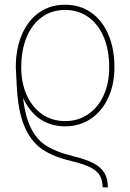

<svg xmlns="http://www.w3.org/2000/svg" viewBox="-20 -574 558 825"><path d="M420.9 230.5Q420.4 200.2 408.9 180.2Q397.5 160.2 368.9 145.5Q340.3 130.9 287.1 118.2Q210.4 100.1 162.4 68.1Q114.3 36.1 85.7 -29.5Q57.1 -95.2 51.8 -209L47.9 -284.2L71.3 -270.5L74.2 -209Q80.6 -102.1 104.7 -42Q128.9 18.1 172.9 48.1Q216.8 78.1 293 96.7Q349.6 110.4 381.8 127.4Q414.1 144.5 428.7 169.2Q443.4 193.8 443.4 231.4ZM59.6 -204.1Q57.1 -215.8 54.9 -230.2Q52.7 -244.6 50.8 -258.8Q49.8 -267.1 49.3 -271.2Q48.8 -275.4 47.9 -283.2V-285.2Q47.9 -365.2 74.2 -426Q100.6 -486.8 148.4 -520.3Q196.3 -553.7 259.8 -553.7Q323.2 -553.7 371.3 -520.3Q419.4 -486.8 445.6 -425.8Q471.7 -364.7 471.7 -285.2V-284.2Q471.7 -211.9 445.3 -154.3Q418.9 -96.7 370.8 -64Q322.8 -31.2 259.8 -31.2Q209 -31.2 169.4 -52.2Q129.9 -73.2 102.5 -112.1Q75.2 -150.9 59.6 -204.1ZM449.2 -283.2V-285.2Q449.2 -358.9 425.8 -414.6Q402.3 -470.2 359.6 -500.7Q316.9 -531.2 259.8 -531.2Q203.1 -531.2 160.4 -500.7Q117.7 -470.2 94.5 -414.3Q71.3 -358.4 71.3 -285.2V-284.2Q71.3 -218.3 94.5 -166Q117.7 -113.8 160.6 -83.7Q203.6 -53.7 259.8 -53.7Q316.4 -53.7 359.4 -83.5Q402.3 -113.3 425.8 -165.3Q449.2 -217.3 449.2 -283.2Z"/></svg>

Font: Intratopia Thin
Style: Regular
Weight: 100
Designer: Rasmus Andersson
Foundry: rsms
Version: Version 3.000;Glyphs 3.2.3 (3260)